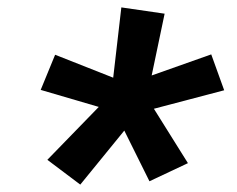

<svg xmlns="http://www.w3.org/2000/svg" viewBox="-20 -771 640 519"><path d="M197 -272 108 -339 247 -482 90 -528 129 -623 286 -561 308 -751 425 -734 390 -567 551 -624 586 -527 396 -477 488 -330 384 -281 316 -418Z"/></svg>

Font: Iosevka Aile
Style: Bold Italic
Weight: 700
Italic angle: -9°
Designer: Belleve Invis
Foundry: Belleve Invis
Version: Version 28.0.1; ttfautohint (v1.8.4)